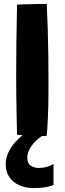

<svg xmlns="http://www.w3.org/2000/svg" viewBox="-20 -681 330 974"><path d="M251.5 150.5V257.5Q238 263.5 213.2 268.2Q188.5 273 149.5 273Q111 273 79 259.2Q47 245.5 28 218.5Q9 191.5 9 152.5Q9 121.5 22.2 93Q35.5 64.5 56 41.5Q76.5 18.5 97.8 2.8Q119 -13 134.5 -18.5L193.5 9Q178.5 17 160.8 34.8Q143 52.5 130.8 74.2Q118.5 96 118.5 118.5Q118.5 148 136 159.5Q153.5 171 177 171Q197.5 171 215.5 166.2Q233.5 161.5 251.5 150.5ZM216 9Q196.5 9 169.8 8.5Q143 8 115.8 6.5Q88.5 5 66.5 2.5Q65.5 -30 64.5 -80.8Q63.5 -131.5 62.8 -189Q62 -246.5 62 -298.5Q62 -378.5 63.2 -469.5Q64.5 -560.5 66.5 -658Q75 -658.5 93.5 -658.8Q112 -659 135.2 -659.8Q158.5 -660.5 180.2 -660.8Q202 -661 217 -661Q220 -607.5 222 -542.2Q224 -477 225 -409Q226 -341 226 -278.5Q226 -247.5 225.8 -214Q225.5 -180.5 225 -147.5Q224.5 -114.5 223 -84.5Q221.5 -54.5 220 -30.2Q218.5 -6 216 9Z"/></svg>

Font: Grandstander Thin
Style: Bold
Weight: 700
Version: Version 1.200